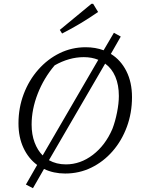

<svg xmlns="http://www.w3.org/2000/svg" viewBox="-20 -903 758 1008"><path d="M322 8Q261 8 211 -16L153 85L116 66L175 -37Q129 -71 103 -127Q77 -183 77 -255Q77 -337 104.5 -409.5Q132 -482 181 -537.5Q230 -593 293.5 -624Q357 -655 430 -655Q481 -655 524 -639L578 -731L614 -711L562 -620Q614 -588 643.5 -529.5Q673 -471 673 -393Q673 -310 646 -237Q619 -164 571 -109Q523 -54 459.5 -23Q396 8 322 8ZM146 -249Q146 -197 161.5 -155.5Q177 -114 204 -87L496 -589Q462 -603 420 -603Q343 -603 267 -560Q210 -493 178 -411Q146 -329 146 -249ZM326 -40Q402 -40 467.5 -90Q533 -140 570 -226Q585 -265 594.5 -313Q604 -361 604 -399Q604 -457 585.5 -500.5Q567 -544 532 -569L237 -62Q276 -40 326 -40ZM306 -727 294 -746 460 -883H469L495 -840Q450 -809 403.5 -781Q357 -753 306 -727Z"/></svg>

Font: Piazzolla Light
Style: Italic
Weight: 300
Italic angle: -11.3°
Designer: Juan Pablo del Peral
Foundry: Huerta Tipografica
Version: Version 1.330